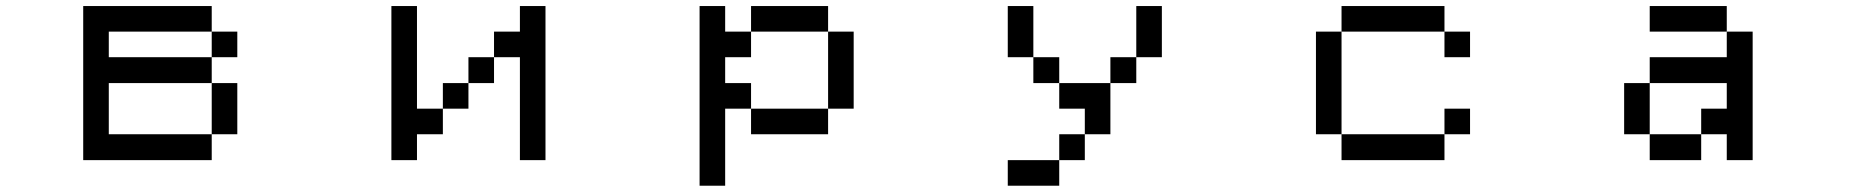

<svg xmlns="http://www.w3.org/2000/svg" viewBox="-20 -462 6040 623"><path d="M250 57.6V-442.4H667V-359.4H750V-276.4H667V-359.4H333V-276.4H667V-192.4H750V-26.4H667V-192.4H333V-26.4H667V57.6Z M1250 57.6V-442.4H1333V-109.4H1417V-192.4H1500V-276.4H1583V-359.4H1667V-442.4H1750V57.6H1667V-276.4H1583V-192.4H1500V-109.4H1417V-26.4H1333V57.6Z M2250 140.6V-442.4H2333V-359.4H2417V-442.4H2667V-359.4H2750V-109.4H2667V-359.4H2417V-276.4H2333V-192.4H2417V-109.4H2667V-26.4H2417V-109.4H2333V140.6Z M3250 -276.4V-442.4H3333V-276.4H3417V-192.4H3583V-276.4H3667V-442.4H3750V-276.4H3667V-192.4H3583V-26.4H3500V-109.4H3417V-192.4H3333V-276.4ZM3500 -26.4V57.6H3417V-26.4ZM3417 57.6V140.6H3250V57.6Z M4250 -26.4V-359.4H4333V-442.4H4667V-359.4H4750V-276.4H4667V-359.4H4333V-26.4H4667V-109.4H4750V-26.4H4667V57.6H4333V-26.4Z M5250 -26.4V-192.4H5333V-276.4H5583V-359.4H5667V57.6H5583V-26.4H5500V-109.4H5583V-192.4H5333V-26.4H5500V57.6H5333V-26.4ZM5583 -359.4H5333V-442.4H5583Z"/></svg>

Font: KH Dot Kodenmachou 12
Style: Regular
Weight: 400
Designer: Original version for X68000 by Keitarou Hiraki (http://hp.vector.co.jp/authors/VA000874/) / TrueType conversion by Homem
Version: Version 1.00.20150527